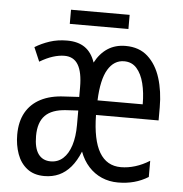

<svg xmlns="http://www.w3.org/2000/svg" viewBox="-50 -720 744 779"><g transform="rotate(5 322.0 -331.0)"><path d="M441.9 -544.9Q497.1 -544.9 532.2 -513.2Q567.4 -481.4 584.2 -428Q601.1 -374.5 601.1 -308.6V-255.4H346.2Q347.7 -153.8 377.4 -103.5Q407.2 -53.2 464.8 -53.2Q493.7 -53.2 523.2 -62.3Q552.7 -71.3 581.5 -89.4V-23.4Q554.7 -6.8 524.2 1.5Q493.7 9.8 458.5 9.8Q422.9 9.8 392.3 -3.4Q361.8 -16.6 338.9 -41.7Q315.9 -66.9 302.7 -102.5Q287.1 -64 265.9 -39.1Q244.6 -14.2 218 -2.2Q191.4 9.8 158.7 9.8Q115.7 9.8 88.1 -12Q60.5 -33.7 47.6 -69.8Q34.7 -106 34.7 -147.9Q34.7 -201.2 55.4 -238.3Q76.2 -275.4 115.7 -295.9Q155.3 -316.4 211.4 -318.8L272 -322.3V-361.8Q272 -422.9 253.9 -453.1Q235.8 -483.4 198.2 -483.4Q176.3 -483.4 151.4 -475.6Q126.5 -467.8 97.7 -450.7L73.2 -507.8Q100.1 -524.4 132.6 -535.2Q165 -545.9 203.6 -545.9Q248 -545.9 276.1 -526.4Q304.2 -506.8 317.9 -466.3Q337.9 -504.4 368.9 -524.7Q399.9 -544.9 441.9 -544.9ZM272.9 -267.1 223.6 -264.2Q166 -260.7 138.7 -232.9Q111.3 -205.1 111.3 -149.4Q111.3 -100.1 128.9 -75.9Q146.5 -51.8 179.2 -51.8Q208.5 -51.8 229.5 -70.8Q250.5 -89.8 261.7 -125Q272.9 -160.2 272.9 -208.5ZM441.4 -482.4Q399.9 -482.4 375.2 -441.2Q350.6 -399.9 347.2 -314.9H531.2Q531.2 -362.3 521.7 -400.1Q512.2 -438 492.4 -460.2Q472.7 -482.4 441.4 -482.4ZM446.8 -671.9V-614.3H208V-671.9Z"/></g></svg>

Font: Open Sans Condensed
Style: Regular
Weight: 400
Width: 3
Designer: Monotype Design Team
Foundry: Monotype Imaging Inc.
Version: Version 3.000